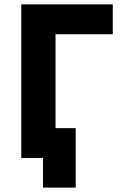

<svg xmlns="http://www.w3.org/2000/svg" viewBox="-20 -720 552 875"><path d="M176 135H325V-136H233V-564H494V-700H77V0H176Z"/></svg>

Font: Fixel Display Bold
Style: Bold
Weight: 700
Designer: AlfaBravo + MacPaw
Foundry: Kyrylo Tkachov, Marchela Mozhyna, Serhii Makarenko, Maria Weinstein, Zakhar Kryvoshyya
Version: Version 1.211